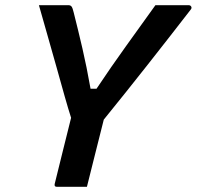

<svg xmlns="http://www.w3.org/2000/svg" viewBox="-20 -720 758 740"><path d="M315 0H199Q188 0 191 -12Q207 -76 222.5 -139.5Q238 -203 254 -266Q244 -297 229.5 -348Q215 -399 198 -460.5Q181 -522 163 -584Q145 -646 130 -700H244Q252 -700 256 -694.5Q260 -689 264 -672Q281 -605 297.5 -534Q314 -463 329 -378H352Q408 -462 465.5 -542Q523 -622 579 -700H707Q714 -700 717 -694.5Q720 -689 715 -683Q633 -577 549.5 -471Q466 -365 380 -259Q370 -219 360 -179.5Q350 -140 340 -100Q334 -75 327.5 -50Q321 -25 315 0Z"/></svg>

Font: Recursive Sn Lnr St SmB
Style: Italic
Weight: 600
Italic angle: -15°
Version: Version 1.079;hotconv 1.0.112;makeotfexe 2.5.65598; ttfautoh